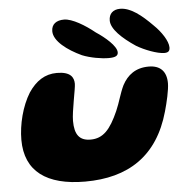

<svg xmlns="http://www.w3.org/2000/svg" viewBox="-54 -780 837 868"><g transform="rotate(-5 365.0 -346.0)"><path d="M705 -511.5C724.5 -511.5 730 -520 730 -535C730 -563.5 700.5 -608 668 -639C618.5 -689.5 570 -728 522.5 -728C490 -728 471.5 -709.5 471.5 -679C471.5 -640.5 518.5 -596 580 -555C616 -533.5 673 -511.5 705 -511.5ZM452 -510.5C484.5 -510.5 495 -518 495 -533C495 -561.5 444.5 -604.5 404 -631C360.5 -666.5 302.5 -701.5 266 -701.5C231 -701.5 208.5 -685.5 208.5 -653.5C208.5 -608.5 268 -564 332.5 -534C369.5 -519 420 -510.5 452 -510.5ZM298 36.5C493 36.5 629 -49.5 684.5 -248C696 -288 709 -344.5 709 -374C709 -428 681 -456.5 628.5 -456.5C569 -456.5 531.5 -427 508 -382.5C490 -345 482 -307.5 465 -269C429 -187.5 396 -150.5 338.5 -150.5C288 -150.5 266.5 -179.5 266.5 -241.5C266.5 -285.5 289.5 -385.5 289.5 -408C289.5 -436.5 275.5 -464 212.5 -464C158 -464 117 -436.5 83.5 -386.5C47 -328 26.5 -245.5 26.5 -176.5C26.5 -33.5 123 36.5 298 36.5Z"/></g></svg>

Font: Gluten
Style: Bold Italic
Weight: 700
Italic angle: -13°
Designer: Tyler Finck
Foundry: Etcetera Type Company
Version: Version 0.920